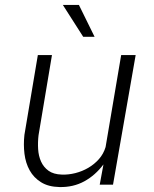

<svg xmlns="http://www.w3.org/2000/svg" viewBox="-20 -753 627 783"><path d="M401.9 -82.5Q368.7 -38.1 323.5 -13.4Q278.3 11.2 222.2 9.8Q177.2 8.8 147.5 -9.8Q117.7 -28.3 101.1 -58.1Q84.5 -87.9 79.8 -125.7Q75.2 -163.6 79.6 -203.1L134.3 -528.3H191.9L137.2 -201.7Q133.8 -173.3 135.5 -145Q137.2 -116.7 147.5 -94Q157.7 -71.3 178 -56.6Q198.2 -42 232.4 -41Q259.3 -40 287.4 -47.1Q315.4 -54.2 340.1 -68.6Q364.7 -83 383.5 -104.2Q402.3 -125.5 410.6 -153.3L474.1 -528.3H533.2L440.9 0H386.7ZM365.7 -603H319.3L236.3 -732.9H301.8Z"/></svg>

Font: TypoPRO Roboto Mono
Style: Italic
Weight: 300
Designer: Google
Version: Version 2.000986; 2015; ttfautohint (v1.3)